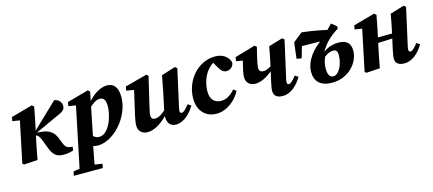

<svg xmlns="http://www.w3.org/2000/svg" viewBox="-54 -1028 3985 1769"><g transform="rotate(-15 1938.0 -144.0)"><path d="M51 -3.6 65.4 8 195.3 0C209 -72.4 221.7 -142.9 237.5 -214.3L269.2 -360.7L292.7 -484.2L274 -500L69.6 -443.2L63.4 -405.6L189.9 -385.6L136.9 -414.7L51 -3.6ZM534.1 0 539.8 -34.3 510.9 -38.3C486.2 -41.8 470.2 -56.5 456.6 -91.3L436.4 -143.1C413.4 -205.1 365.3 -235.3 299.8 -241.5L244.1 -246.1L240.4 -238.3L459 -338.8C522.1 -364.8 553 -380.7 553 -420.4C553 -457.7 525.7 -486.8 486 -492.8L223.7 -242L223.1 -229.4L233.7 -225.5C262.5 -214.5 271.4 -202 290.8 -150.2L316.2 -82.9C344.7 -7.8 380.3 15.2 439.3 15.2C474.3 15.2 505.6 10 534.1 0Z M538.4 227.3H682.9C695.1 155.7 708.5 86.1 728.3 -13.3L735.2 -31.3L826.7 -484.2L808 -500L603.6 -443.2L598.2 -405.6L724.4 -385.6L671.6 -414.7L538.4 227.3ZM665.6 -30.6C695.7 1.3 729.5 15.2 768.3 15.2C921 15.2 1091.7 -174.4 1091.7 -361.1C1091.7 -465.5 1045.4 -498.5 987.7 -498.5C919.1 -498.5 831.7 -440.1 775.9 -353.6L782.6 -330.6C817.6 -367.2 858.2 -396.5 891.5 -396.5C930.2 -396.5 948.9 -372.4 948.9 -313.2C948.9 -252.8 926.8 -174.6 898.1 -128.8C867.4 -78.8 836.5 -58.6 799.3 -58.6C761.9 -58.6 732.9 -87.6 706.1 -130.3L665.6 -30.6ZM480.3 227.3H756.9L764.9 188.2L642.3 168.8H600.9L488.1 188.2L480.3 227.3Z M1242.2 15.2C1314.2 15.2 1394.9 -36.5 1470.9 -129.6L1465.1 -161.9C1410.5 -109 1373.1 -87.5 1339.5 -87.5C1319.8 -87.5 1304.4 -97.9 1304.4 -127.6C1304.4 -147.4 1309.7 -169.6 1315.8 -195.4L1383.8 -484.2L1366.5 -500L1156 -443.5L1149.8 -405.6L1246 -389.5L1227.4 -418.7L1169.2 -164.6C1161.9 -131.1 1155.4 -97.7 1155.4 -69.4C1155.4 -14.4 1195.1 15.2 1242.2 15.2ZM1510.3 15.2C1592.8 15.2 1654.5 -51.9 1694 -117.7L1663.5 -138.1C1630.1 -95.9 1609.5 -75.9 1591.9 -75.9C1582.1 -75.9 1574.7 -83.2 1574.7 -96.5C1574.7 -107 1577.2 -120.8 1581.5 -139.3L1658.3 -484.2L1638.8 -500L1505.1 -457.6C1496.2 -407.3 1486.8 -358.2 1476.7 -309.4L1442.7 -149.7C1436.6 -121.7 1432.7 -101.8 1432.7 -76.2C1432.7 -17.7 1465.9 15.2 1510.3 15.2Z M1900.2 15.2C2004.3 15.2 2089.3 -60.9 2131.4 -141L2104.1 -161.2C2065.6 -114.9 2018.1 -88.2 1976.3 -88.2C1911.8 -88.2 1870.4 -124.4 1870.4 -204.2C1870.4 -307.3 1920.7 -422.2 2026.4 -465.4L1976.4 -469.9L2020.7 -393.6C2037.3 -365.7 2056.3 -340.3 2089.8 -340.3C2128 -340.3 2158.5 -368.4 2160.4 -405.3C2143.6 -462.8 2092.7 -498.5 2020.2 -498.5C1854.1 -498.5 1726.7 -345.9 1726.7 -174.7C1726.7 -56.9 1798.1 15.2 1900.2 15.2Z M2317.8 -158.9C2384.5 -158.9 2457.8 -206.1 2519.6 -268.6L2511.3 -289.9C2474.5 -265.4 2444.7 -251.5 2423.4 -251.5C2394.3 -251.5 2377.4 -262.5 2377.4 -291.5C2377.4 -315.5 2386.7 -368.4 2417.3 -484.2L2398.5 -500L2203.4 -443.2L2197.3 -405.6L2316.5 -385.6L2264.3 -414.7C2239.8 -319.1 2230 -273.2 2230 -243.4C2230 -188.4 2268.8 -158.9 2317.8 -158.9ZM2532.3 15.2C2614.8 15.2 2676.5 -51.9 2716 -117.7L2685.5 -138.1C2652.1 -95.9 2631.5 -75.9 2613.9 -75.9C2604 -75.9 2596.7 -83.2 2596.7 -96.5C2596.7 -107 2599.2 -120.8 2603.5 -139.3L2681.1 -484.2L2661.6 -500L2527.9 -459.8C2519.1 -409.6 2510.1 -360.4 2499.3 -311.6L2461.1 -141C2454.3 -110.8 2447.5 -78 2447.5 -54.6C2447.5 -8.3 2476.4 15.2 2532.3 15.2Z M3003.3 15.2C3159.9 15.2 3266.1 -106 3266.1 -221.3C3266.1 -287.9 3234.2 -327.4 3150 -327.4C3078.1 -327.4 3015.6 -295.2 2966.9 -248.6L2982.2 -214.9C3018.2 -253.3 3054.3 -268.3 3090.3 -268.3C3112 -268.3 3126.7 -252.8 3126.7 -217.7C3126.7 -122.2 3078.3 -39.1 3030 -39.1C2995.1 -39.1 2977.5 -67.2 2977.5 -125.3C2977.5 -171.8 2988.9 -217.2 3016 -260.5L3004.8 -279.3C3049.3 -351.9 3092.7 -398.7 3180.8 -453.6L3179.9 -476.5L3131.9 -514.8L3021.8 -400.5C2916 -332.2 2839.6 -233.4 2839.6 -127.5C2839.6 -39.4 2894.7 15.2 3003.3 15.2ZM2741.6 -282.6 2788.5 -275.1 2834.7 -436.1 2776.2 -383.9 3027.6 -380.2 3112.9 -459.7C3026.2 -481.2 2941.6 -495.8 2848.7 -506.5L2759.5 -434.9L2741.6 -282.6Z M3330.4 8 3460.3 0C3474 -72.4 3486.7 -142.9 3502.5 -214.3L3534.2 -360.7L3557.7 -484.2L3539 -500L3334.6 -443.2L3328.4 -405.6L3454.9 -385.6L3401.9 -414.7L3316 -3.6L3330.4 8ZM3408.2 -225.1 3725.1 -238.7V-280.4L3408.2 -279V-225.1ZM3692.2 15.2C3774.7 15.2 3836.4 -51.9 3875.9 -117.7L3845.4 -138.1C3812 -95.9 3791.4 -75.9 3773.8 -75.9C3763.9 -75.9 3756.6 -83.2 3756.6 -96.5C3756.6 -107 3759.1 -120.8 3763.4 -139.3L3840.2 -484.2L3820.7 -500L3687 -459.8C3678.1 -409.6 3669.5 -360.4 3658.6 -311.6L3621 -141C3614.5 -110.8 3607.4 -78 3607.4 -51C3607.4 -8.3 3636.3 15.2 3692.2 15.2Z"/></g></svg>

Font: Source Serif Variable
Style: Italic
Weight: 389
Italic angle: -12°
Designer: Frank Grießhammer
Foundry: Adobe Systems Incorporated
Version: Version 3.001;hotconv 1.0.111;makeotfexe 2.5.65597